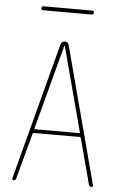

<svg xmlns="http://www.w3.org/2000/svg" viewBox="-60 -942 620 983"><g transform="rotate(5 250.0 -450.0)"><path d="M123 -879.9Q113.3 -879.9 113.3 -890.1Q113.3 -900.4 123 -900.4H373Q382.8 -900.4 382.8 -890.1Q382.8 -879.9 373 -879.9ZM131.8 -275.4Q129.9 -270.5 134.8 -269.5H361.3Q367.2 -269.5 364.3 -275.4L249 -709Q249 -710 248 -710Q247.1 -710 247.1 -709ZM47.9 0Q44.9 0 42.5 -2.9Q40 -5.9 41 -9.8L226.6 -713.9Q228.5 -720.7 234.9 -725.6Q241.2 -730.5 248.5 -730.5Q255.9 -730.5 261.7 -725.6Q267.6 -720.7 268.6 -713.9L455.1 -9.8Q456.1 -5.9 454.1 -2.9Q452.1 0 448.2 0Q439.5 0 434.6 -9.8L372.1 -245.1Q371.1 -250 366.2 -250H129.9Q126 -250 124 -245.1L60.5 -9.8Q57.6 0 47.9 0Z"/></g></svg>

Font: Rounded-X Mgen+ 1m thin
Style: Regular
Weight: 100
Designer: [Source Han Sans]
Ryoko NISHIZUKA  (kana & ideographs); Paul D. Hunt (Latin, Greek & Cyrillic); Wenlong ZHANG  (bopomofo
Version: Version 1.059.20150602